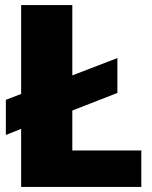

<svg xmlns="http://www.w3.org/2000/svg" viewBox="-20 -709 596 754"><path d="M63 -689H264V-413L441 -481V-344L264 -275V-118H535V25H63V-203L3 -179V-317L63 -340Z"/></svg>

Font: Gmarket Sans TTF Bold
Style: Regular
Weight: 700
Designer: Creative Director : Sungho Lee; Art Director : Kiwoong Choi; Project Manager : Sori Yang, Jongwook Yoon; Font Designer :
Foundry: Sandoll Inc.
Version: Version 1.000;hotconv 1.0.109;makeotfexe 2.5.65596